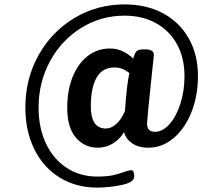

<svg xmlns="http://www.w3.org/2000/svg" viewBox="-20 -727 1014 871"><path d="M878 -382Q878 -293 848.5 -218.5Q819 -144 767.5 -100.5Q716 -57 653 -57Q607 -57 578 -78Q549 -99 543 -128Q523 -95 492 -76Q461 -57 423 -57Q364 -57 324.5 -102.5Q285 -148 285 -238Q285 -317 309.5 -378Q334 -439 378 -473Q422 -507 479 -507Q512 -507 539.5 -493Q567 -479 584 -461Q591 -485 599 -494Q607 -503 630 -503H640Q678 -503 678 -478Q678 -471 672 -421Q647 -182 647 -167Q647 -129 683 -129Q718 -129 749 -164Q780 -199 798.5 -257Q817 -315 817 -382Q817 -464 783 -526Q749 -588 687.5 -622Q626 -656 545 -656Q438 -656 348.5 -600.5Q259 -545 207 -449.5Q155 -354 155 -239Q155 -147 188.5 -76Q222 -5 282.5 34.5Q343 74 421 74Q464 74 492 68Q520 62 546 52Q567 45 575 45Q589 45 589 74Q589 100 532.5 112Q476 124 421 124Q325 124 251 78.5Q177 33 136 -49.5Q95 -132 95 -239Q95 -369 154.5 -476Q214 -583 317 -645Q420 -707 545 -707Q645 -707 720 -666.5Q795 -626 836.5 -552.5Q878 -479 878 -382ZM567 -395Q537 -421 500 -421Q444 -421 418 -374.5Q392 -328 392 -245Q392 -144 460 -144Q484 -144 507 -164Q530 -184 547 -224Q555 -345 567 -395Z"/></svg>

Font: Asap-SemiBold
Style: Regular
Weight: 600
Designer: Pablo Cosgaya
Foundry: Omnibus-Type
Version: Version 2.000; ttfautohint (v1.8)